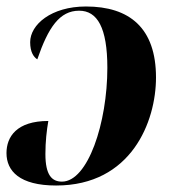

<svg xmlns="http://www.w3.org/2000/svg" viewBox="-30 -565 532 592"><path d="M235 -545C128 -545 63 -489 63 -435C63 -404 74 -389 85 -382C119 -481 154 -532 214 -532C270 -532 301 -480 301 -356C301 -186 241 -5 161 -5C130 -5 110 -25 110 -90C110 -129 114 -163 119 -192C21 -192 -10 -143 -10 -93C-10 -38 30 7 143 7C375 7 451 -190 451 -326C451 -479 369 -545 235 -545Z"/></svg>

Font: Noto Serif Display Condensed ExtraBold
Style: Italic
Weight: 800
Width: 3
Italic angle: -12°
Designer: Monotype Design Team
Foundry: Monotype Imaging Inc.
Version: Version 2.009